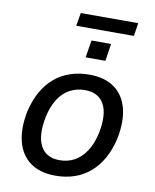

<svg xmlns="http://www.w3.org/2000/svg" viewBox="-89 -862 755 938"><g transform="rotate(10 289.0 -393.0)"><path d="M251 9Q174 9 126 -25.5Q78 -60 61 -124Q44 -188 61 -275Q74 -332 98.5 -375.5Q123 -419 157.5 -448Q192 -477 235.5 -491.5Q279 -506 329 -506Q405 -506 453 -472Q501 -438 518 -374.5Q535 -311 518 -224Q505 -166 480.5 -122.5Q456 -79 421.5 -49.5Q387 -20 344 -5.5Q301 9 251 9ZM257 -69Q298 -69 331 -87Q364 -105 388.5 -142Q413 -179 425 -236Q443 -329 415.5 -378.5Q388 -428 321 -428Q282 -428 248.5 -411Q215 -394 190.5 -357Q166 -320 154 -263Q136 -169 163.5 -119Q191 -69 257 -69ZM224 -730 235 -795H520L510 -730ZM296 -586 310 -672H407L394 -586Z"/></g></svg>

Font: Nunito Sans 7pt SemiCondensed Medium
Style: Italic
Weight: 500
Width: 4
Italic angle: -9°
Designer: Vernon Adams
Foundry: Vernon Adams
Version: Version 3.101;gftools[0.9.27]